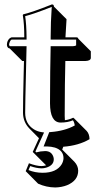

<svg xmlns="http://www.w3.org/2000/svg" viewBox="-20 -598 450 868"><path d="M141.1 102.1 127.9 88.9 156.2 26.9 112.8 -17.1Q84.5 -46.4 84 -87.9Q84 -142.1 86.9 -261.2L88.4 -322.3H80.6L23.9 -378.9Q19 -379.9 16.1 -382.3Q11.2 -388.2 11.2 -395Q11.2 -414.6 24.9 -425.8Q28.8 -428.2 32.2 -429.2H89.8Q89.8 -489.3 83 -529.8L85 -533.2Q125.5 -542.5 214.8 -578.1Q219.2 -577.6 221.7 -575.7Q223.6 -572.3 224.1 -567.9L280.8 -511.2Q276.9 -450.7 275.9 -429.2H326.2Q330.6 -428.7 332.5 -426.8Q333.5 -424.3 334 -422.9L390.6 -366.2V-335.4Q389.2 -323.2 366.7 -322.3H275.4L273.4 -215.3Q272.5 -159.7 272.5 -74.7Q272.5 -64 273.4 -54.7Q292 -56.6 311 -65.9Q313.5 -64 314.9 -63L371.6 -6.3Q384.3 7.3 384.8 31.2Q335.9 60.1 266.1 65.4L261.2 78.1L316.4 133.3Q333 150.9 333.5 173.3Q333.5 218.3 283.2 239.3Q258.3 249 229.5 249.5Q189 249 152.3 232.4L96.2 175.8L110.8 140.1Q145.5 152.8 168 152.8Q179.2 152.3 188.5 149.4ZM143.6 90.8Q163.1 85.4 184.1 85Q212.4 85 221.2 110.8Q223.1 116.7 223.1 122.1Q223.1 149.9 188 160.2Q177.7 163.1 168 163.1Q143.6 162.6 116.7 152.8L108.9 170.9Q138.7 183.1 172.9 183.1Q235.8 183.1 259.3 144Q266.6 130.9 267.1 117.2Q267.1 82 228.5 69.3Q212.4 64.5 191.9 64H177.2L202.6 -0.5L209 -1Q272.9 -5.9 317.9 -30.8Q315.9 -45.9 309.6 -54.2Q286.6 -43.9 252.9 -43.9Q206.5 -45.4 206.1 -130.9Q206.1 -217.8 207 -272.5L209 -389.2H310.1Q318.8 -389.6 324.2 -392.6V-418.9H209V-429.2Q209 -497.6 213.9 -566.9Q135.3 -535.6 93.8 -524.9Q99.6 -486.8 100.1 -429.2V-418.9H32.2Q25.4 -415.5 21.5 -399.9Q21 -397 21 -395L23.9 -389.2H100.1L97.2 -260.7Q94.2 -142.1 93.8 -87.9Q93.8 -38.1 133.3 -13.2Q148.4 -3.9 166 -1L179.2 1L140.1 86.9Z"/></svg>

Font: Linux Biolinum Shadow O
Style: Bold
Weight: 700
Designer: Philipp H. Poll
Foundry: Philipp H. Poll
Version: Version 0.9.2